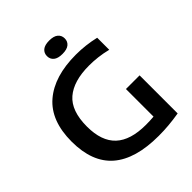

<svg xmlns="http://www.w3.org/2000/svg" viewBox="-253 -1092 1252 1252"><g transform="rotate(-45 373.0 -465.5)"><path d="M478.5 7.5Q265 7.5 157.8 -85.2Q50.5 -178 50.5 -368Q50.5 -560 161 -654.8Q271.5 -749.5 471 -749.5Q560 -749.5 647.5 -729V-618Q602.5 -629 561.8 -633.8Q521 -638.5 481.5 -638.5Q339 -638.5 264.8 -575Q190.5 -511.5 190.5 -366.5Q190.5 -232 260 -167.2Q329.5 -102.5 470.5 -102.5Q508 -102.5 543.5 -105.5V-360H669.5V-9Q618 -0.5 572.2 3.5Q526.5 7.5 478.5 7.5ZM413 -814Q371.5 -814 351.2 -830.8Q331 -847.5 331 -875.5Q331 -903.5 351.2 -920.5Q371.5 -937.5 413 -937.5Q454.5 -937.5 474.8 -920.5Q495 -903.5 495 -875.5Q495 -847.5 474.8 -830.8Q454.5 -814 413 -814Z"/></g></svg>

Font: Encode Sans Semi Expanded SemiBold
Style: Regular
Weight: 600
Width: 6
Designer: Multiple Designers
Foundry: Impallari Type
Version: Version 3.000; ttfautohint (v1.8.3) -l 8 -r 50 -G 200 -x 14 